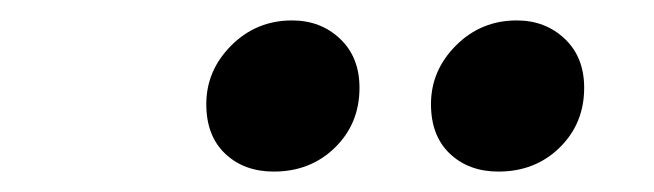

<svg xmlns="http://www.w3.org/2000/svg" viewBox="-20 -734 640 188"><path d="M248 -566Q219 -566 200.5 -583.5Q182 -601 182 -632Q182 -665 206.5 -689.5Q231 -714 266 -714Q294 -714 313 -696Q332 -678 332 -648Q332 -613 308 -589.5Q284 -566 248 -566ZM468 -566Q439 -566 420.5 -583.5Q402 -601 402 -632Q402 -665 426.5 -689.5Q451 -714 486 -714Q514 -714 533 -696Q552 -678 552 -648Q552 -613 528 -589.5Q504 -566 468 -566Z"/></svg>

Font: TypoPRO Source Code Pro
Style: Italic
Weight: 900
Italic angle: -11°
Monospace: yes
Designer: Paul D. Hunt, Teo Tuominen
Foundry: Adobe Systems Incorporated
Version: Version 1.030;PS 1.0;hotconv 1.0.84;makeotf.lib2.5.63406